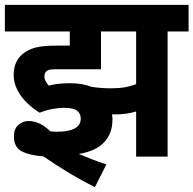

<svg xmlns="http://www.w3.org/2000/svg" viewBox="-20 -642 793 787"><path d="M244 -200Q219 -200 193 -195Q167 -190 143 -180Q116 -196 91.5 -219.5Q67 -243 51.5 -272.5Q36 -302 36 -335Q36 -363 45.5 -384.5Q55 -406 72 -420Q93 -438 123.5 -446.5Q154 -455 213 -455H266V-513H0V-622H753V-513H667V0H538V-185Q518 -179 496.5 -176Q475 -173 449 -173Q444 -173 439 -173Q441 -163 441 -152Q441 -95 406.5 -58.5Q372 -22 303 -11Q359 13 416 32L369 125Q311 96 257.5 63.5Q204 31 158 -1Q102 -5 69.5 -21.5Q37 -38 37 -83Q37 -114 55.5 -130Q74 -146 97 -146Q143 -146 186 -104Q199 -102 212 -102Q311 -102 311 -156Q311 -176 296 -188Q281 -200 244 -200ZM434 -280Q468 -280 493 -284.5Q518 -289 538 -297V-513H394V-358H208Q192 -358 184.5 -356.5Q177 -355 172 -351Q162 -344 162 -330Q162 -319 167 -309.5Q172 -300 180 -291Q215 -301 267 -301Q317 -301 355 -286Q395 -280 434 -280Z"/></svg>

Font: Noto Sans SemiCondensed
Style: Bold Italic
Weight: 700
Width: 4
Italic angle: -12°
Designer: Monotype Design Team
Foundry: Monotype Imaging Inc.
Version: Version 2.013; ttfautohint (v1.8.4.7-5d5b)